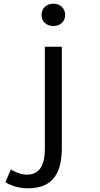

<svg xmlns="http://www.w3.org/2000/svg" viewBox="-20 -797 540 1040"><path d="M132 223C272 223 315 133 315 3V-544H223V9C223 96 195 149 126 149C98 149 68 139 39 121L9 190C42 210 84 223 132 223ZM269 -656C306 -656 333 -680 333 -716C333 -752 306 -777 269 -777C232 -777 205 -752 205 -716C205 -680 232 -656 269 -656Z"/></svg>

Font: Noto Sans Mono CJK HK
Style: Regular
Weight: 400
Designer: Ryoko NISHIZUKA 西塚涼子 (kana, bopomofo & ideographs); Paul D. Hunt (Latin, Greek & Cyrillic); Sandoll Communications 산돌커뮤니
Foundry: Adobe
Version: Version 2.004;hotconv 1.0.118;makeotfexe 2.5.65603